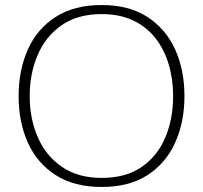

<svg xmlns="http://www.w3.org/2000/svg" viewBox="-20 -735 807 763"><path d="M384 8Q275 8 201.5 -39Q128 -86 91 -167.5Q54 -249 54 -353Q54 -457 91 -539Q128 -621 201.5 -668Q275 -715 384 -715Q493 -715 566 -667.5Q639 -620 676 -538.5Q713 -457 713 -353Q713 -250 676 -168Q639 -86 566 -39Q493 8 384 8ZM384 -28Q480 -28 543 -71.5Q606 -115 637 -189Q668 -263 668 -353Q668 -420 650.5 -479Q633 -538 598 -583Q563 -628 509.5 -653.5Q456 -679 384 -679Q288 -679 224.5 -634.5Q161 -590 129.5 -516Q98 -442 98 -353Q98 -264 130 -190Q162 -116 226 -72Q290 -28 384 -28Z"/></svg>

Font: Onest Thin
Style: Regular
Weight: 250
Designer: Dmitri Voloshin, Andrey Kudryavtsev
Foundry: Dmitri Voloshin, Andrey Kudryavtsev
Version: Version 1.000;gftools[0.9.33]